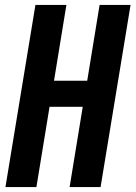

<svg xmlns="http://www.w3.org/2000/svg" viewBox="-20 -755 547 775"><path d="M2 0 123 -735H248L198 -429H332L382 -735H507L386 0H261L314 -324H180L127 0Z"/></svg>

Font: Iosevka Curly Extrabold
Style: Italic
Weight: 800
Italic angle: -9°
Monospace: yes
Designer: Belleve Invis
Foundry: Belleve Invis
Version: Version 22.1.2; ttfautohint (v1.8.4)